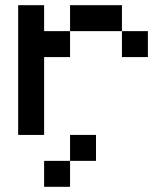

<svg xmlns="http://www.w3.org/2000/svg" viewBox="-20 -520 640 740"><path d="M50 0V-500H150V-400H250V-500H450V-400H550V-300H450V-400H250V-300H150V0ZM150 200V100H250V0H350V100H250V200Z"/></svg>

Font: Matrix Sans
Style: Regular
Weight: 400
Designer: Brad Neil
Version: Version 1.100